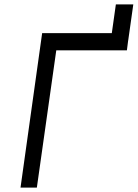

<svg xmlns="http://www.w3.org/2000/svg" viewBox="-20 -850 624 870"><path d="M73 0H147L235 -622H555L565 -700H171ZM505 -830 482 -667H561L584 -830Z"/></svg>

Font: Unageo
Style: Regular-Italic
Weight: 400
Designer: Richard Sepsi
Foundry: Richard Sepsi
Version: Version 2.000